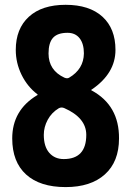

<svg xmlns="http://www.w3.org/2000/svg" viewBox="-20 -760 540 790"><path d="M242.2 -105.5Q335 -105.5 335 -205.1Q335 -275.4 244.1 -315.4Q232.4 -320.3 221.7 -314.5Q192.4 -296.9 176.3 -267.1Q160.2 -237.3 160.2 -205.1Q160.2 -157.2 182.6 -131.3Q205.1 -105.5 242.2 -105.5ZM257.8 -625Q216.8 -625 198.2 -604.5Q179.7 -584 179.7 -540Q179.7 -470.7 245.1 -440.4Q256.8 -435.5 264.6 -440.4Q324.2 -475.6 325.2 -540Q325.2 -580.1 307.6 -602.5Q290 -625 257.8 -625ZM357.4 -387.7Q470.7 -326.2 469.7 -190.4Q469.7 -94.7 411.6 -42.5Q353.5 9.8 250 9.8Q144.5 9.8 87.4 -42Q30.3 -93.8 30.3 -190.4Q30.3 -306.6 132.8 -368.2Q134.8 -368.2 134.8 -370.1Q134.8 -372.1 133.8 -372.1Q92.8 -403.3 68.8 -452.1Q44.9 -501 44.9 -554.7Q44.9 -641.6 98.6 -690.9Q152.3 -740.2 250 -740.2Q347.7 -740.2 401.4 -691.4Q455.1 -642.6 455.1 -554.7Q455.1 -458 357.4 -391.6Q355.5 -391.6 355.5 -389.6Q355.5 -387.7 357.4 -387.7Z"/></svg>

Font: Rounded-X Mgen+ 1m bold
Style: Bold
Weight: 700
Designer: [Source Han Sans]
Ryoko NISHIZUKA  (kana & ideographs); Paul D. Hunt (Latin, Greek & Cyrillic); Wenlong ZHANG  (bopomofo
Version: Version 1.059.20150602